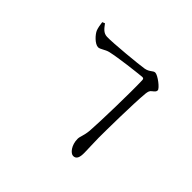

<svg xmlns="http://www.w3.org/2000/svg" viewBox="-171 -1031 1343 1343"><g transform="rotate(45 500.0 -359.5)"><path d="M651 -664C655 -555 648 -250 641 -158C636 -102 621 -82 621 -57C621 5 658 50 684 50C714 50 725 25 724 -24C724 -64 720 -115 720 -168C720 -236 723 -504 733 -614C736 -640 740 -650 753 -660C768 -672 778 -679 778 -693C778 -712 704 -769 678 -769C657 -769 648 -744 606 -736C560 -728 320 -705 263 -707C224 -708 206 -737 185 -764L166 -756C168 -734 174 -705 180 -689C191 -661 237 -611 270 -611C290 -611 316 -635 349 -643C430 -661 574 -677 633 -683C647 -684 651 -679 651 -664Z"/></g></svg>

Font: Noto Serif JP Medium
Style: Regular
Weight: 500
Designer: Ryoko NISHIZUKA 西塚涼子 (kana & ideographs); Frank Grießhammer (Latin, Greek & Cyrillic); Wenlong ZHANG 张文龙 (bopomofo); San
Foundry: Adobe
Version: Version 2.001;hotconv 1.1.0;makeotfexe 2.6.0